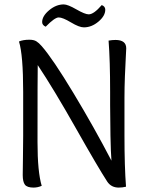

<svg xmlns="http://www.w3.org/2000/svg" viewBox="-20 -847 658 870"><path d="M551 -1Q535 3 518 3Q484 3 466 -24Q425 -87 324 -265.5Q223 -444 151 -552Q150 -514 150 -203Q150 -68 169 -5Q151 3 132 3Q103 3 93 -10Q83 -23 83 -54Q83 -70 84 -133Q85 -196 85 -231V-431Q85 -598 66 -659Q85 -667 113 -667Q133 -667 144.5 -660Q156 -653 169 -638Q219 -581 313 -425Q407 -269 485 -119Q482 -155 480.5 -233Q479 -311 479 -371V-431Q479 -572 472 -663Q489 -666 503 -666Q552 -666 552 -628Q552 -622 550 -587.5Q548 -553 546 -501.5Q544 -450 544 -404V-233Q544 -92 551 -1ZM457 -803Q457 -775 426 -749Q395 -723 360 -723Q339 -723 301.5 -745.5Q264 -768 246 -768Q228 -768 187 -726Q171 -733 171 -747Q171 -774 202.5 -800.5Q234 -827 269 -827Q287 -827 326 -804.5Q365 -782 382 -782Q405 -782 441 -824Q457 -818 457 -803Z"/></svg>

Font: Overlock SC
Style: Regular
Weight: 400
Designer: Dario Muhafara
Foundry: Dario Manuel Muhafara
Version: Version 1.001